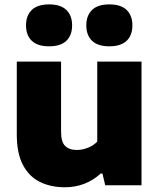

<svg xmlns="http://www.w3.org/2000/svg" viewBox="-20 -822 706 852"><path d="M267.5 9Q205 9 157 -14.8Q109 -38.5 81.8 -90Q54.5 -141.5 54.5 -225V-548.5H251V-237.5Q251 -191.5 269.5 -174Q288 -156.5 320 -156.5Q345 -156.5 370 -166.2Q395 -176 411.5 -193.5V-548.5H608V0H447L434.5 -52H427Q360 9 267.5 9ZM465 -616.5Q414 -616.5 388.5 -641Q363 -665.5 363 -709.5Q363 -753 388.5 -777.8Q414 -802.5 465 -802.5Q516.5 -802.5 542 -777.8Q567.5 -753 567.5 -709.5Q567.5 -665.5 542 -641Q516.5 -616.5 465 -616.5ZM198 -616.5Q146.5 -616.5 121 -641Q95.5 -665.5 95.5 -709.5Q95.5 -753 121 -777.8Q146.5 -802.5 198 -802.5Q249 -802.5 274.5 -777.8Q300 -753 300 -709.5Q300 -665.5 274.5 -641Q249 -616.5 198 -616.5Z"/></svg>

Font: Encode Sans SemiExpanded SemiExpanded ExtraBold
Style: Regular
Weight: 800
Width: 6
Designer: Multiple Designers
Foundry: Impallari Type
Version: Version 3.000; ttfautohint (v1.8.3) -l 8 -r 50 -G 200 -x 14 